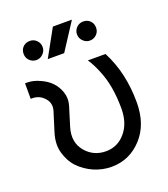

<svg xmlns="http://www.w3.org/2000/svg" viewBox="-133 -802 797 909"><g transform="rotate(-20 266.0 -347.5)"><path d="M23 -500V-421.7H31.3Q66.8 -421.7 91.3 -394.5Q116.3 -367.3 104.3 -329L74.7 -234Q57.8 -179.5 70.3 -135Q76.5 -112.8 86.8 -93.2Q97.2 -73.5 112.3 -57.3Q143.7 -24.8 186 -6.3Q228.8 12 274 12Q364.5 12 427.3 -56.2Q489.2 -123.5 489.3 -234Q489.5 -383 428.5 -500H339.5Q351.5 -482.5 361 -463.1Q370.5 -443.7 378.3 -424Q394.5 -384.7 402.7 -336.8Q410.8 -289 411 -232.7Q411.2 -157.8 371.5 -111.7Q332.7 -66.3 274 -66.3Q212.8 -66.3 173.5 -111.7Q131.3 -161.2 153 -232.7L182.7 -329Q193.2 -364 181.3 -397.5Q170.8 -427.3 150.2 -448.7Q129.7 -470 99 -483.8Q81.7 -492 65.3 -496Q49 -500 31.3 -500ZM163.3 -570.7H246L334.7 -707.2H238.7ZM112.2 -680.8Q91.2 -680.8 77.7 -667.3Q64.2 -653.8 64.2 -632.8Q64.2 -612.7 77.7 -599.2Q92 -584.8 112.2 -584.8Q131.5 -584.8 145.8 -599.2Q160.2 -613.5 160.2 -632.8Q160.2 -653 145.8 -667.3Q132.3 -680.8 112.2 -680.8ZM381.3 -680.8Q361.2 -680.8 347.7 -667.3Q333.3 -653 333.3 -632.8Q333.3 -613.5 347.7 -599.2Q362 -584.8 381.3 -584.8Q401.5 -584.8 415.8 -599.2Q429.3 -612.7 429.3 -632.8Q429.3 -653.8 415.8 -667.3Q402.3 -680.8 381.3 -680.8Z"/></g></svg>

Font: Unageo Variable
Style: Regular
Weight: 300
Designer: Richard Sepsi
Foundry: Richard Sepsi
Version: Version 2.200